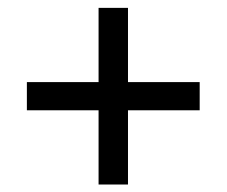

<svg xmlns="http://www.w3.org/2000/svg" viewBox="-20 -588 590 500"><path d="M236.7 -107.5V-300.8H50V-374.2H236.7V-567.5H313.3V-374.2H500V-300.8H313.3V-107.5Z"/></svg>

Font: Funnel Sans Light
Style: Regular
Weight: 400
Version: Version 1.000